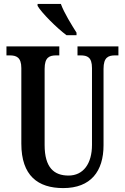

<svg xmlns="http://www.w3.org/2000/svg" viewBox="-20 -951 638 981"><path d="M320 -771H371V-784C347 -822 307 -886 291 -931H172V-921C192 -886 271 -807 320 -771ZM303 10C444 10 509 -76 509 -209V-599C509 -659 534 -668 569 -668H585V-714H376V-668H391C426 -668 450 -659 450 -603V-211C450 -115 406 -54 330 -54C256 -54 208 -95 208 -210V-599C208 -659 233 -668 268 -668H283V-714H13V-668H29C63 -668 89 -659 89 -603V-217C89 -53 174 10 303 10Z"/></svg>

Font: Noto Serif Hebrew ExtraCondensed SemiBold
Style: Regular
Weight: 600
Width: 2
Designer: Monotype Design Team
Foundry: Monotype Imaging Inc.
Version: Version 2.004